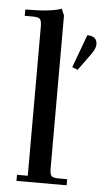

<svg xmlns="http://www.w3.org/2000/svg" viewBox="-54 -781 450 816"><g transform="rotate(5 171.5 -373.0)"><path d="M22 -702V-729Q134 -729 176 -746L188 -718V-66Q188 -41 195 -33.5Q202 -26 227 -26H262V0H48V-26H94V-662Q94 -687 87 -694.5Q80 -702 55 -702ZM242 -502 294 -643Q336 -643 336 -607Q336 -589 316 -562L266 -493Z"/></g></svg>

Font: Dihjauti
Style: Bold
Weight: 700
Designer: T. Christopher White
Version: Version 3.0.0